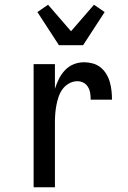

<svg xmlns="http://www.w3.org/2000/svg" viewBox="-20 -791 540 811"><path d="M122 0V-520H212V-416Q219 -438 229 -458Q239 -478 254.5 -494.5Q270 -511 291 -519.5Q312 -528 335 -528Q354 -528 372 -523Q390 -518 404.5 -506.5Q419 -495 429 -478.5Q439 -462 444 -444Q449 -426 451 -407.5Q453 -389 453 -370H363Q363 -384 361 -397.5Q359 -411 352 -423Q345 -435 333 -441.5Q321 -448 307 -448Q289 -448 272.5 -439Q256 -430 245 -415.5Q234 -401 228 -383.5Q222 -366 218.5 -348Q215 -330 213.5 -312Q212 -294 212 -276V0ZM229 -600 138 -740 183 -771 280 -659 377 -771 422 -740 331 -600Z"/></svg>

Font: Iosevka Curly Medium
Style: Regular
Weight: 500
Monospace: yes
Designer: Belleve Invis
Foundry: Belleve Invis
Version: Version 22.1.2; ttfautohint (v1.8.4)